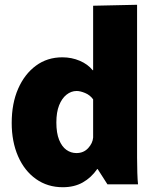

<svg xmlns="http://www.w3.org/2000/svg" viewBox="-20 -772 646 804"><path d="M243 12Q179 12 130.5 -22.5Q82 -57 55.5 -118Q29 -179 29 -257Q29 -339 56 -400.5Q83 -462 130.5 -497Q178 -532 241 -532Q280 -532 314 -517.5Q348 -503 368 -478H370V-748L554 -752V-164Q554 -144 554 -112Q554 -80 555 -49Q556 -18 558 0H430L389 -64H387Q362 -28 326.5 -8Q291 12 243 12ZM300 -131Q330 -131 349 -151.5Q368 -172 370 -196V-356Q357 -374 336.5 -382.5Q316 -391 301 -391Q278 -391 258.5 -375.5Q239 -360 227.5 -331Q216 -302 216 -259Q216 -215 227.5 -186.5Q239 -158 258 -144.5Q277 -131 300 -131Z"/></svg>

Font: Murecho Thin ExtraBold
Style: Regular
Weight: 800
Version: Version 1.010